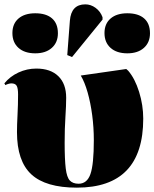

<svg xmlns="http://www.w3.org/2000/svg" viewBox="-20 -848 709 882"><path d="M333 14Q190 14 124 -47Q58 -108 58 -241Q58 -273 60.5 -320.5Q63 -368 63 -414Q63 -443 56.5 -454Q50 -465 32 -465Q27 -465 18 -462.5Q9 -460 5 -457L0 -465Q26 -497 65 -515Q104 -533 147 -533Q212 -533 248 -498Q284 -463 284 -399Q284 -363 280.5 -310.5Q277 -258 277 -193Q277 -115 282 -74Q287 -33 301 -18.5Q315 -4 341 -4Q380 -4 395.5 -48.5Q411 -93 411 -204Q411 -262 403.5 -319Q396 -376 382.5 -423.5Q369 -471 351 -501L560 -531L569 -523Q600 -487 619 -426Q638 -365 638 -303Q638 14 333 14ZM311 -586 289 -595 301 -753Q307 -828 372 -828Q397 -828 419 -812Q441 -796 451 -769V-758ZM142 -603Q93 -603 65 -628Q37 -653 37 -696Q37 -739 65 -763Q93 -787 142 -787Q192 -787 219 -763.5Q246 -740 246 -695Q246 -653 218 -628Q190 -603 142 -603ZM565 -603Q516 -603 488 -628Q460 -653 460 -696Q460 -739 488 -763Q516 -787 565 -787Q615 -787 642 -763.5Q669 -740 669 -695Q669 -653 641 -628Q613 -603 565 -603Z"/></svg>

Font: Display Black
Style: Regular
Weight: 900
Designer: Latin by Veronika Burian and Jose Scaglione. Greek by Irene Vlachou. Cyrillic by Vera Evstafieva.
Foundry: TypeTogether
Version: Version 3.002